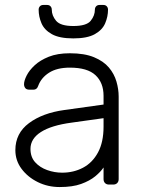

<svg xmlns="http://www.w3.org/2000/svg" viewBox="-20 -745 576 775"><path d="M221 10Q173 10 132.5 -10Q92 -30 67 -63.5Q42 -97 42 -139Q42 -207 97 -248Q152 -289 240 -301L398 -323V-358Q398 -411 365.5 -441.5Q333 -472 262 -472Q210 -472 178 -451.5Q146 -431 134 -398Q129 -383 115 -383H99Q87 -383 82 -389.5Q77 -396 77 -405Q77 -419 87.5 -440Q98 -461 120 -481.5Q142 -502 177 -516Q212 -530 262 -530Q321 -530 359.5 -514Q398 -498 419.5 -472.5Q441 -447 450 -416Q459 -385 459 -355V-22Q459 -12 453 -6Q447 0 437 0H420Q410 0 404 -6Q398 -12 398 -22V-69Q386 -51 364 -33Q342 -15 307.5 -2.5Q273 10 221 10ZM231 -48Q277 -48 315 -68Q353 -88 375.5 -129.5Q398 -171 398 -234V-268L269 -250Q187 -239 145 -212Q103 -185 103 -144Q103 -111 122 -90Q141 -69 170.5 -58.5Q200 -48 231 -48ZM276 -590Q220 -590 189.5 -607Q159 -624 147.5 -651Q136 -678 136 -706Q136 -714 141 -719.5Q146 -725 155 -725H170Q179 -725 184 -719.5Q189 -714 189 -706Q189 -682 206.5 -661Q224 -640 276 -640Q329 -640 346 -661Q363 -682 363 -706Q363 -714 368 -719.5Q373 -725 382 -725H397Q406 -725 411 -719.5Q416 -714 416 -706Q416 -678 404.5 -651Q393 -624 362.5 -607Q332 -590 276 -590Z"/></svg>

Font: Rubik Light Light
Style: Regular
Weight: 300
Version: Version 2.101